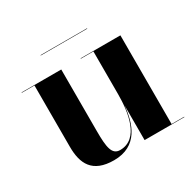

<svg xmlns="http://www.w3.org/2000/svg" viewBox="-129 -705 875 859"><g transform="rotate(-30 308.5 -276.0)"><path d="M178 -562V-560H418V-562ZM226 -460H21V-458H86.5V-141C86.5 -54 116.5 10 228.5 10C351 10 383.5 -90 391 -180.5V0H596.5V-2H531.5V-460H326V-458H391V-237C391 -147 374 -16 274.5 -16C232.5 -16 226 -58 226 -142Z"/></g></svg>

Font: Bodoni* 96pt
Style: Bold
Weight: 700
Version: Version 2.3